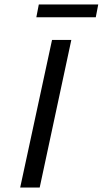

<svg xmlns="http://www.w3.org/2000/svg" viewBox="-20 -836 458 856"><path d="M142 -759 153 -816H418L407 -759ZM70 0 212 -658H298L157 0Z"/></svg>

Font: EauTest Medium
Style: Italic
Weight: 500
Italic angle: -12°
Designer: Christian Thalmann (Catharsis Fonts)
Version: Version 0.001;PS 000.001;hotconv 1.0.88;makeotf.lib2.5.64775